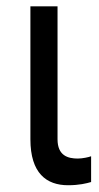

<svg xmlns="http://www.w3.org/2000/svg" viewBox="-20 -565 306 593"><path d="M73.9 -545.5V-134.9C73.9 -29.8 123.6 7.1 190.3 7.1C224.4 7.1 247.2 1.4 261.4 -2.8V-82.4C254.3 -79.5 234.4 -75.3 220.2 -75.3C190.3 -75.3 157.7 -83.8 157.7 -134.9V-545.5Z"/></svg>

Font: Margiela Sans
Style: Regular
Weight: 400
Designer: Stefan Endress, Andreas Faust
Version: Version 1.100;FEAKit 1.0